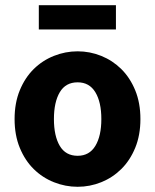

<svg xmlns="http://www.w3.org/2000/svg" viewBox="-20 -705 595 737"><path d="M278 12Q231 12 187 -5.5Q143 -23 109.5 -56Q76 -89 56 -137.5Q36 -186 36 -248Q36 -310 56 -358.5Q76 -407 109.5 -440Q143 -473 187 -490.5Q231 -508 278 -508Q325 -508 368.5 -490.5Q412 -473 445.5 -440Q479 -407 499 -358.5Q519 -310 519 -248Q519 -186 499 -137.5Q479 -89 445.5 -56Q412 -23 368.5 -5.5Q325 12 278 12ZM278 -107Q323 -107 346 -145Q369 -183 369 -248Q369 -313 346 -351Q323 -389 278 -389Q232 -389 209.5 -351Q187 -313 187 -248Q187 -183 209.5 -145Q232 -107 278 -107ZM129 -592V-685H425V-592Z"/></svg>

Font: Giro Regular
Style: Bold
Weight: 700
Designer: Paul D. Hunt
Foundry: Adobe Systems Incorporated
Version: Version 1.000;PS 1.0;hotconv 1.0.88;makeotf.lib2.5.647800